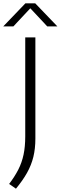

<svg xmlns="http://www.w3.org/2000/svg" viewBox="-56 -965 366 1156"><path d="M40 171 -1 142.5Q32.5 98.5 54 56.5Q75.5 14.5 85.8 -33.8Q96 -82 96 -144V-740H157V-130.5Q157 -70 144.8 -20.2Q132.5 29.5 106.8 75.5Q81 121.5 40 171ZM-36.5 -806 97 -945H156L289.5 -806H228.5L126.5 -915L24.5 -806Z"/></svg>

Font: Encode Sans SemiExpanded SemiExpanded Light
Style: Regular
Weight: 300
Width: 6
Designer: Multiple Designers
Foundry: Impallari Type
Version: Version 3.000; ttfautohint (v1.8.3) -l 8 -r 50 -G 200 -x 14 